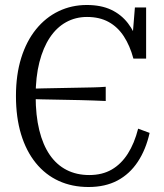

<svg xmlns="http://www.w3.org/2000/svg" viewBox="-20 -740 656 770"><path d="M97 -384Q123 -385 149 -385.5Q175 -386 200.5 -386.5Q226 -387 251.5 -387.5Q277 -388 302.5 -388.5Q328 -389 353.5 -389.5Q379 -390 404 -392V-335Q379 -336 353.5 -337Q328 -338 302.5 -338.5Q277 -339 251.5 -339.5Q226 -340 200.5 -340.5Q175 -341 149 -341.5Q123 -342 97 -343ZM329 -672Q283 -672 245 -651Q207 -630 180 -589.5Q153 -549 138 -490.5Q123 -432 123 -355Q123 -277 137.5 -218Q152 -159 179.5 -119Q207 -79 247 -58.5Q287 -38 338 -38Q390 -38 428 -60Q466 -82 492.5 -123.5Q519 -165 534 -224L580 -207Q565 -140 532.5 -91Q500 -42 451 -16Q402 10 335 10Q269 10 215.5 -14.5Q162 -39 123.5 -86.5Q85 -134 64.5 -201.5Q44 -269 44 -355Q44 -440 65 -507.5Q86 -575 124.5 -622.5Q163 -670 215 -695Q267 -720 328 -720Q385 -720 425.5 -701Q466 -682 493 -647Q520 -612 535 -564L509 -562L521 -710H566V-505H515Q501 -557 476.5 -594.5Q452 -632 415.5 -652Q379 -672 329 -672Z"/></svg>

Font: Roboto Serif 28pt Condensed Light
Style: Regular
Weight: 300
Width: 3
Designer: Greg Gazdowicz
Foundry: Commercial Type
Version: Version 1.008